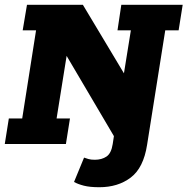

<svg xmlns="http://www.w3.org/2000/svg" viewBox="-20 -603 785 804"><path d="M396 181Q356 181 331 174.5Q306 168 290 159L332 57Q340 60 350.5 63Q361 66 377 66Q406 66 426 52.5Q446 39 452 0L457 -33L259 -369L217 -107H273L256 0H0L17 -107H73L131 -476H75L93 -583H327L499 -296L528 -476H472L488 -583H745L728 -476H672L596 3Q581 100 527.5 140.5Q474 181 396 181Z"/></svg>

Font: Rokkitt SemiBold ExtraBold
Style: Italic
Weight: 800
Italic angle: -9°
Version: Version 3.103